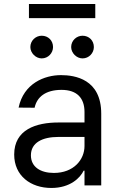

<svg xmlns="http://www.w3.org/2000/svg" viewBox="-20 -929 604 962"><path d="M237.2 12.8C332.4 12.8 382.1 -38.4 399.1 -73.9H403.4V0H487.2V-359.4C487.2 -532.7 355.1 -552.6 285.5 -552.6C203.1 -552.6 98.7 -511.4 73.2 -389.9L153.4 -389.2C164.8 -443.2 208.5 -478.7 288.4 -478.7C365.4 -478.7 403.4 -437.9 403.4 -367.9V-315.3H273.4C160.5 -315.3 51.1 -279.8 51.1 -154.8C51.1 -48.3 133.5 12.8 237.2 12.8ZM125 -838.1H457.4V-909.1H125ZM132.1 -693.2C132.1 -663.4 159.1 -636.4 188.9 -636.4C221.6 -636.4 245.7 -663.4 245.7 -693.2C245.7 -725.9 221.6 -750 188.9 -750C159.1 -750 132.1 -725.9 132.1 -693.2ZM134.9 -150.6C134.9 -214.5 192.5 -242.9 272.7 -242.9H403.4V-197.4C403.4 -129.3 349.4 -62.5 250 -62.5C183.2 -62.5 134.9 -92.3 134.9 -150.6ZM336.6 -693.2C336.6 -663.4 363.6 -636.4 393.5 -636.4C426.1 -636.4 450.3 -663.4 450.3 -693.2C450.3 -725.9 426.1 -750 393.5 -750C363.6 -750 336.6 -725.9 336.6 -693.2Z"/></svg>

Font: Margiela Sans
Style: Regular
Weight: 400
Designer: Stefan Endress, Andreas Faust
Version: Version 1.100;FEAKit 1.0